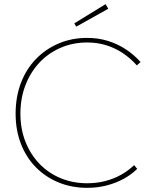

<svg xmlns="http://www.w3.org/2000/svg" viewBox="-20 -892 730 922"><path d="M55 -346Q55 -426 80 -492.5Q105 -559 151.5 -607.5Q198 -656 261 -683Q324 -710 399 -710Q452 -710 498.5 -695.5Q545 -681 584.5 -655Q624 -629 655 -594L637 -578Q608 -611 571 -636Q534 -661 491 -674.5Q448 -688 399 -688Q330 -688 271 -662.5Q212 -637 169 -591Q126 -545 102 -482.5Q78 -420 78 -346Q78 -273 102 -212Q126 -151 169 -106Q212 -61 271 -36.5Q330 -12 399 -12Q444 -12 485 -22.5Q526 -33 561 -52.5Q596 -72 624 -99L639 -81Q609 -52 571.5 -32Q534 -12 490.5 -1Q447 10 399 10Q324 10 261 -16Q198 -42 151.5 -89.5Q105 -137 80 -202.5Q55 -268 55 -346ZM346 -764 337 -780 487 -872 500 -850Z"/></svg>

Font: Mach Thin
Style: Regular
Weight: 250
Version: Version 1.002